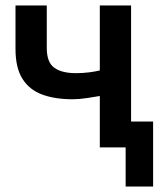

<svg xmlns="http://www.w3.org/2000/svg" viewBox="-20 -542 602 706"><path d="M442 144V0H347V-189Q330 -186 300.5 -181.5Q271 -177 247 -177Q183 -177 136 -194Q89 -211 63 -251.5Q37 -292 37 -362V-522H152V-365Q152 -313 179.5 -293Q207 -273 259 -273Q285 -273 308 -276Q331 -279 347 -283V-522H462V-95H543V144Z"/></svg>

Font: Ubuntu Sans SemiBold
Style: Regular
Weight: 600
Designer: Dalton Maag Ltd
Foundry: Dalton Maag Ltd
Version: Version 1.006; ttfautohint (v1.8.4.7-5d5b)